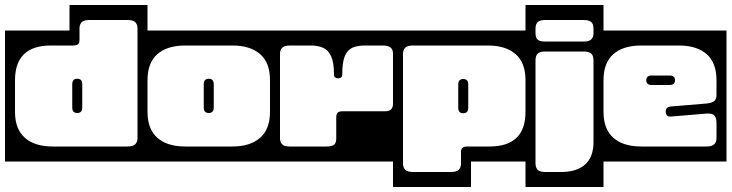

<svg xmlns="http://www.w3.org/2000/svg" viewBox="-40 -626 2926 768"><path d="M238 -606H550V20H-20V-504H238ZM164 -444Q20 -444 20 -305V-179Q20 -109.5 59.5 -74.8Q99 -40 171 -40H469Q493 -40 501.5 -49.5Q510 -59 510 -73V-513Q510 -527.5 501.5 -536.8Q493 -546 469 -546H319Q295 -546 286.5 -536.8Q278 -527.5 278 -513V-467Q278 -453.5 271.8 -448.8Q265.5 -444 252 -444ZM289 -196Q289 -174 269 -174Q249 -174 249 -196V-289Q249 -311 269 -311Q289 -311 289 -289Z M510 -504H1080V20H510ZM701 -444Q629 -444 589.5 -409.5Q550 -375 550 -305V-179Q550 -109.5 589.5 -74.8Q629 -40 701 -40H889Q961 -40 1000.5 -74.8Q1040 -109.5 1040 -179V-305Q1040 -375 1000.5 -409.5Q961 -444 889 -444ZM815 -196Q815 -174 795 -174Q775 -174 775 -196V-289Q775 -311 795 -311Q815 -311 815 -289Z M1040 -504H1572V20H1040ZM1121 -444Q1097 -444 1088.5 -434.8Q1080 -425.5 1080 -411V-73Q1080 -59 1087.8 -49.5Q1095.5 -40 1120 -40H1265Q1284 -40 1294.5 -46Q1305 -52 1305 -73V-156Q1305 -169.5 1310.5 -175.2Q1316 -181 1331 -181H1501Q1532 -181 1532 -211V-411Q1532 -429 1521.2 -436.5Q1510.5 -444 1492 -444H1421Q1389.5 -444 1369.2 -435Q1349 -426 1339 -401Q1329 -376 1329 -327Q1329 -317.5 1320.5 -314.2Q1312 -311 1303.8 -314.5Q1295.5 -318 1296 -327.5Q1296 -376 1284.5 -401Q1273 -426 1252.2 -435Q1231.5 -444 1203 -444Z M1532 -504H2102V20H1844V122H1532ZM1613 -444Q1589 -444 1580.5 -434.8Q1572 -425.5 1572 -411V29Q1572 43 1580.5 52.5Q1589 62 1613 62H1763Q1787 62 1795.5 52.5Q1804 43 1804 29V-17Q1804 -30.5 1810.2 -35.2Q1816.5 -40 1830 -40H1918Q2062 -40 2062 -179V-305Q2062 -375 2022.5 -409.5Q1983 -444 1911 -444ZM1833 -195Q1833 -173 1813 -173Q1793 -173 1793 -195V-288Q1793 -310 1813 -310Q1833 -310 1833 -288Z M2062 -606H2374V122H2062ZM2334 -510Q2334 -530.5 2324.5 -538.2Q2315 -546 2294 -546H2142Q2121 -546 2111.5 -538.2Q2102 -530.5 2102 -510V-494Q2102 -476 2110 -468Q2118 -460 2138 -460H2298Q2334 -460 2334 -494ZM2142 -420Q2119.5 -420 2110.8 -411.5Q2102 -403 2102 -384V26Q2102 44.5 2110.8 53.2Q2119.5 62 2142 62H2204Q2266.5 62 2300.2 32.2Q2334 2.5 2334 -58V-384Q2334 -403 2325.2 -411.5Q2316.5 -420 2294 -420Z M2334 -504H2866V20H2334ZM2525 -444Q2453 -444 2413.5 -409.5Q2374 -375 2374 -305V-179Q2374 -109.5 2413.5 -74.8Q2453 -40 2525 -40H2785Q2809 -40 2817.5 -49.5Q2826 -59 2826 -73V-135Q2826 -153 2819 -162.5Q2812 -172 2790 -172L2646 -160Q2624.5 -157 2623 -178Q2621.5 -197 2642 -200L2787 -212Q2808 -214.5 2817 -222Q2826 -229.5 2826 -248V-305Q2826 -375 2786.5 -409.5Q2747 -444 2675 -444ZM2660 -305Q2660 -286 2638 -286H2567Q2545 -286 2545 -305Q2545 -324 2567 -324H2638Q2660 -324 2660 -305Z"/></svg>

Font: Honk Rounded
Style: Regular
Weight: 400
Designer: Noopur Datye & Yesha Goshar
Foundry: Ek Type
Version: Version 1.000